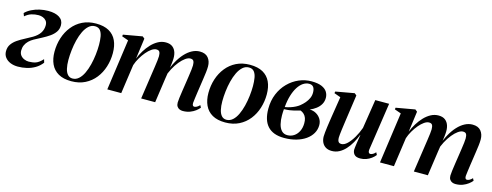

<svg xmlns="http://www.w3.org/2000/svg" viewBox="-27 -1069 4193 1635"><g transform="rotate(15 2069.0 -252.0)"><path d="M125.5 10Q89 10 59.5 -2Q30 -14 12.5 -36.8Q-5 -59.5 -5 -91Q-5 -127 12.8 -152.5Q30.5 -178 59 -197.5Q87.5 -217 120.8 -234Q154 -251 185.5 -269.5Q226.5 -294 245.8 -323.8Q265 -353.5 265 -391Q265 -415.5 252.8 -430.5Q240.5 -445.5 222.5 -452.2Q204.5 -459 186 -459Q153.5 -459 124 -450.2Q94.5 -441.5 66 -417L56 -443.5Q78.5 -466.5 110.8 -482.5Q143 -498.5 180 -507Q217 -515.5 255 -515.5Q318.5 -515.5 354.2 -492Q390 -468.5 390 -425Q390 -391 372.8 -365.8Q355.5 -340.5 327 -320.5Q298.5 -300.5 264.5 -282.8Q230.5 -265 197 -247Q173.5 -234 155.8 -216.8Q138 -199.5 128.2 -177.8Q118.5 -156 118.5 -130.5Q118.5 -105.5 131.2 -88.8Q144 -72 164 -63.5Q184 -55 204 -55Q238 -55 265.5 -64.2Q293 -73.5 326 -109L334.5 -80Q309 -47 275 -27.2Q241 -7.5 202.8 1.2Q164.5 10 125.5 10Z M676.5 -517Q746 -517 790.8 -491.8Q835.5 -466.5 857 -420.2Q878.5 -374 878.5 -309.5Q878.5 -247 860.2 -189Q842 -131 806.2 -85.8Q770.5 -40.5 718 -14Q665.5 12.5 597 12.5Q527.5 12.5 482.8 -13.2Q438 -39 416.5 -85.5Q395 -132 395 -194Q395 -258.5 413.8 -316.8Q432.5 -375 468.8 -420.2Q505 -465.5 557.2 -491.2Q609.5 -517 676.5 -517ZM673 -492.5Q642.5 -492.5 618.5 -471Q594.5 -449.5 577.2 -413.8Q560 -378 549 -334Q538 -290 532.8 -243.8Q527.5 -197.5 527.5 -156.5Q527.5 -113.5 535 -81Q542.5 -48.5 559 -30.5Q575.5 -12.5 601.5 -12.5Q632 -12.5 656 -34Q680 -55.5 697 -91.5Q714 -127.5 725 -171.5Q736 -215.5 741.2 -261.2Q746.5 -307 746.5 -348Q746.5 -387 741 -419.8Q735.5 -452.5 719.8 -472.5Q704 -492.5 673 -492.5Z M1105.5 -499 1081 -316.5Q1095.5 -353.5 1117 -388.8Q1138.5 -424 1165.8 -452.8Q1193 -481.5 1224.8 -498.5Q1256.5 -515.5 1292 -515.5Q1329 -515.5 1351.2 -498.2Q1373.5 -481 1382.8 -450.5Q1392 -420 1388 -379.5Q1387.5 -371.5 1385.8 -356.8Q1384 -342 1381.2 -324.2Q1378.5 -306.5 1375.5 -289L1362.5 -268.5Q1381 -325 1406 -370.5Q1431 -416 1461 -448.5Q1491 -481 1524 -498.2Q1557 -515.5 1591.5 -515.5Q1642 -515.5 1666.2 -485.8Q1690.5 -456 1690.5 -411Q1690.5 -387.5 1687.2 -359.8Q1684 -332 1679.2 -301Q1674.5 -270 1670 -238Q1665.5 -209 1661 -177.5Q1656.5 -146 1653 -119.5Q1649.5 -93 1648 -77.5Q1648 -61 1652.8 -55Q1657.5 -49 1665.5 -49Q1675 -49 1686.8 -55Q1698.5 -61 1712.5 -75.5L1723 -55.5Q1711 -40.5 1691 -25.2Q1671 -10 1643.2 0.8Q1615.5 11.5 1579.5 11.5Q1565 11.5 1551.2 5.8Q1537.5 0 1529 -13Q1520.5 -26 1520.5 -47.5Q1520.5 -60 1524.2 -89.5Q1528 -119 1533.5 -155.5Q1539 -192 1544 -224.5Q1549 -259 1553.8 -290.5Q1558.5 -322 1561.5 -347Q1564.5 -372 1564.5 -386Q1564.5 -411.5 1557.2 -424.2Q1550 -437 1528.5 -437Q1509 -437 1485.5 -420.5Q1462 -404 1437.8 -374.5Q1413.5 -345 1392.5 -305.5Q1371.5 -266 1357.5 -219.5L1378.5 -301.5Q1376 -285.5 1374.2 -273Q1372.5 -260.5 1370.5 -248Q1368.5 -235.5 1366 -219.5L1334.5 0H1211L1244 -224.5Q1249 -259 1253.8 -291Q1258.5 -323 1261.5 -348Q1264.5 -373 1264.5 -386Q1264.5 -411.5 1257.2 -424.2Q1250 -437 1228.5 -437Q1209.5 -437 1187 -421.5Q1164.5 -406 1142.5 -380Q1120.5 -354 1101.8 -322Q1083 -290 1072 -256.5L1035.5 0H912.5L975.5 -449L918 -469.5L920 -484.5L1087 -514Z M2033.5 -517Q2103 -517 2147.8 -491.8Q2192.5 -466.5 2214 -420.2Q2235.5 -374 2235.5 -309.5Q2235.5 -247 2217.2 -189Q2199 -131 2163.2 -85.8Q2127.5 -40.5 2075 -14Q2022.5 12.5 1954 12.5Q1884.5 12.5 1839.8 -13.2Q1795 -39 1773.5 -85.5Q1752 -132 1752 -194Q1752 -258.5 1770.8 -316.8Q1789.5 -375 1825.8 -420.2Q1862 -465.5 1914.2 -491.2Q1966.5 -517 2033.5 -517ZM2030 -492.5Q1999.5 -492.5 1975.5 -471Q1951.5 -449.5 1934.2 -413.8Q1917 -378 1906 -334Q1895 -290 1889.8 -243.8Q1884.5 -197.5 1884.5 -156.5Q1884.5 -113.5 1892 -81Q1899.5 -48.5 1916 -30.5Q1932.5 -12.5 1958.5 -12.5Q1989 -12.5 2013 -34Q2037 -55.5 2054 -91.5Q2071 -127.5 2082 -171.5Q2093 -215.5 2098.2 -261.2Q2103.5 -307 2103.5 -348Q2103.5 -387 2098 -419.8Q2092.5 -452.5 2076.8 -472.5Q2061 -492.5 2030 -492.5Z M2473 10Q2423.5 10 2387 -3.5Q2350.5 -17 2326.5 -43.5Q2302.5 -70 2291 -108.2Q2279.5 -146.5 2279.5 -195.5Q2279.5 -268 2304 -327Q2328.5 -386 2370.8 -428.5Q2413 -471 2466 -493.8Q2519 -516.5 2576 -516.5Q2632 -516.5 2665.8 -502Q2699.5 -487.5 2714.2 -463.5Q2729 -439.5 2729 -411Q2729 -380 2714.8 -355Q2700.5 -330 2676.2 -311.5Q2652 -293 2622 -280.5Q2653 -280.5 2678.5 -266.2Q2704 -252 2719.5 -227.8Q2735 -203.5 2735 -172.5Q2735 -133.5 2716 -100.2Q2697 -67 2662 -42.2Q2627 -17.5 2579 -3.8Q2531 10 2473 10ZM2493 -20Q2525.5 -20 2551 -36.8Q2576.5 -53.5 2591.8 -83.8Q2607 -114 2607.5 -154Q2608 -181 2601 -200.2Q2594 -219.5 2580.8 -232.2Q2567.5 -245 2549.5 -252Q2538.5 -249.5 2524.2 -245.2Q2510 -241 2493.8 -237.2Q2477.5 -233.5 2458.5 -230.5Q2447.5 -229.5 2435.5 -228Q2423.5 -226.5 2409 -226.5Q2408 -215 2407.2 -201.8Q2406.5 -188.5 2406.5 -172Q2406.5 -129.5 2415 -95Q2423.5 -60.5 2442.8 -40.2Q2462 -20 2493 -20ZM2411 -245.5Q2437.5 -250 2460.8 -257.8Q2484 -265.5 2503 -275.5Q2522 -285.5 2534 -295Q2556 -312.5 2573.5 -333Q2591 -353.5 2601.5 -376.8Q2612 -400 2612 -426Q2612 -457.5 2600 -474.2Q2588 -491 2561.5 -491Q2534 -491 2509 -474.2Q2484 -457.5 2463.8 -425.8Q2443.5 -394 2429.8 -348.8Q2416 -303.5 2411 -245.5Z M2893.5 12Q2860.5 12 2839 -1.8Q2817.5 -15.5 2806.8 -38.5Q2796 -61.5 2796 -90.5Q2796 -103.5 2798.5 -127Q2801 -150.5 2804.5 -177.2Q2808 -204 2811.8 -227.8Q2815.5 -251.5 2817.5 -265.5L2846.5 -449L2789.5 -469.5L2792 -484.5L2956 -514L2974.5 -499L2943 -279Q2940.5 -261 2937 -236.2Q2933.5 -211.5 2930.2 -186.8Q2927 -162 2925 -142.5Q2923 -123 2923 -115Q2923 -99.5 2926 -88.8Q2929 -78 2936.5 -72.2Q2944 -66.5 2957.5 -66.5Q2982.5 -66.5 3009 -91.8Q3035.5 -117 3059.5 -158Q3083.5 -199 3100.5 -246.5L3140.5 -502.5H3262.5L3200 -82Q3198 -66 3202.8 -57.2Q3207.5 -48.5 3217 -48.5Q3227 -48.5 3239.5 -55.2Q3252 -62 3263.5 -75.5L3274.5 -54.5Q3261.5 -37 3241.2 -22Q3221 -7 3196.2 2Q3171.5 11 3144 11Q3106.5 11 3091.2 -6.8Q3076 -24.5 3076 -49Q3076 -54.5 3077.8 -69.5Q3079.5 -84.5 3082.5 -104.5Q3085.5 -124.5 3088.8 -145.2Q3092 -166 3094.5 -182.5H3093Q3078 -144 3058 -109Q3038 -74 3013 -46.8Q2988 -19.5 2958.2 -3.8Q2928.5 12 2893.5 12Z M3509.5 -499 3485 -316.5Q3499.5 -353.5 3521 -388.8Q3542.5 -424 3569.8 -452.8Q3597 -481.5 3628.8 -498.5Q3660.5 -515.5 3696 -515.5Q3733 -515.5 3755.2 -498.2Q3777.5 -481 3786.8 -450.5Q3796 -420 3792 -379.5Q3791.5 -371.5 3789.8 -356.8Q3788 -342 3785.2 -324.2Q3782.5 -306.5 3779.5 -289L3766.5 -268.5Q3785 -325 3810 -370.5Q3835 -416 3865 -448.5Q3895 -481 3928 -498.2Q3961 -515.5 3995.5 -515.5Q4046 -515.5 4070.2 -485.8Q4094.5 -456 4094.5 -411Q4094.5 -387.5 4091.2 -359.8Q4088 -332 4083.2 -301Q4078.5 -270 4074 -238Q4069.5 -209 4065 -177.5Q4060.5 -146 4057 -119.5Q4053.5 -93 4052 -77.5Q4052 -61 4056.8 -55Q4061.5 -49 4069.5 -49Q4079 -49 4090.8 -55Q4102.5 -61 4116.5 -75.5L4127 -55.5Q4115 -40.5 4095 -25.2Q4075 -10 4047.2 0.8Q4019.5 11.5 3983.5 11.5Q3969 11.5 3955.2 5.8Q3941.5 0 3933 -13Q3924.5 -26 3924.5 -47.5Q3924.5 -60 3928.2 -89.5Q3932 -119 3937.5 -155.5Q3943 -192 3948 -224.5Q3953 -259 3957.8 -290.5Q3962.5 -322 3965.5 -347Q3968.5 -372 3968.5 -386Q3968.5 -411.5 3961.2 -424.2Q3954 -437 3932.5 -437Q3913 -437 3889.5 -420.5Q3866 -404 3841.8 -374.5Q3817.5 -345 3796.5 -305.5Q3775.5 -266 3761.5 -219.5L3782.5 -301.5Q3780 -285.5 3778.2 -273Q3776.5 -260.5 3774.5 -248Q3772.5 -235.5 3770 -219.5L3738.5 0H3615L3648 -224.5Q3653 -259 3657.8 -291Q3662.5 -323 3665.5 -348Q3668.5 -373 3668.5 -386Q3668.5 -411.5 3661.2 -424.2Q3654 -437 3632.5 -437Q3613.5 -437 3591 -421.5Q3568.5 -406 3546.5 -380Q3524.5 -354 3505.8 -322Q3487 -290 3476 -256.5L3439.5 0H3316.5L3379.5 -449L3322 -469.5L3324 -484.5L3491 -514Z"/></g></svg>

Font: Merriweather 144pt SemiBold
Style: Italic
Weight: 600
Italic angle: -7.8°
Version: Version 2.101